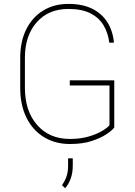

<svg xmlns="http://www.w3.org/2000/svg" viewBox="-20 -741 706 1001"><path d="M85.4 0ZM575.7 -76.2Q564.5 -61 534.9 -41.3Q505.4 -21.5 458 -5.9Q410.6 9.8 344.7 9.8Q267.6 9.8 209 -26.1Q150.4 -62 117.9 -127.7Q85.4 -193.4 85.4 -283.2V-438.5Q85.4 -525.4 117.2 -588.6Q148.9 -651.9 205.6 -686.3Q262.2 -720.7 336.4 -720.7Q409.7 -720.7 460.4 -695.6Q511.2 -670.4 539.8 -625Q568.4 -579.6 574.2 -518.6H549.8Q543.5 -569.3 520 -608.9Q496.6 -648.4 451.9 -671.4Q407.2 -694.3 336.4 -694.3Q232.9 -694.3 171.4 -624.8Q109.9 -555.2 109.9 -439.5V-283.2Q109.9 -162.1 173.6 -89.4Q237.3 -16.6 344.7 -16.6Q399.9 -16.6 442.6 -29.3Q485.4 -42 512.9 -58.6Q540.5 -75.2 550.8 -88.4V-295.4H343.8V-322.3H575.7ZM359.4 122.1Q359.4 160.6 348.6 189.9Q337.9 219.2 319.8 240.2L303.2 224.6Q319.3 201.2 327.1 178Q335 154.8 335 123V84.5H359.4Z"/></svg>

Font: Robert Sans Thin
Style: Regular
Weight: 100
Designer: Christian Robertson (extended by Adam Twardoch)
Foundry: Google
Version: Version 12.135;April 2, 2019;FontCreator 11.5.0.2425 64-bit;